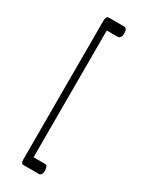

<svg xmlns="http://www.w3.org/2000/svg" viewBox="-143 -467 439 568"><g transform="rotate(30 76.5 -183.0)"><path d="M108 66Q105 69 102 69H49Q40 69 40 55V-419Q40 -435 49 -435H102Q106 -435 109 -431Q112 -428 112 -420V-414Q112 -407 108 -403Q105 -399 102 -399H63V34H102Q106 34 108 36L109 37Q112 45 112 49V56Q112 60 108 66Z"/></g></svg>

Font: Chathura
Style: Regular
Weight: 300
Designer: Appaji Ambarisha Darbha
Foundry: Aditya Fonts
Version: Version 1.00 2015